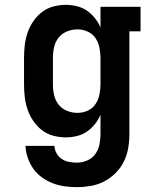

<svg xmlns="http://www.w3.org/2000/svg" viewBox="-20 -558 640 791"><path d="M296 213Q271 213 246 209.5Q221 206 197.5 197Q174 188 153 173Q132 158 117.5 137.5Q103 117 94.5 92.5Q86 68 85 43H204Q205 59 213 73.5Q221 88 234.5 97Q248 106 264 109Q280 112 296 112Q318 112 338.5 103.5Q359 95 372 77.5Q385 60 389.5 38.5Q394 17 394 -5V-85Q385 -64 370.5 -46Q356 -28 337.5 -15.5Q319 -3 296.5 2.5Q274 8 251 8Q225 8 199 1Q173 -6 152.5 -22Q132 -38 117 -60Q102 -82 93.5 -107Q85 -132 82 -158Q79 -184 79 -210V-320Q79 -346 82 -372Q85 -398 93.5 -423Q102 -448 117 -470Q132 -492 152.5 -508Q173 -524 199 -531Q225 -538 251 -538Q274 -538 296.5 -532.5Q319 -527 337.5 -514.5Q356 -502 370.5 -484Q385 -466 394 -445V-530H559V-429H513V-5Q513 24 508 53Q503 82 490 108Q477 134 456 155Q435 176 409 189.5Q383 203 354 208Q325 213 296 213ZM299 -93Q321 -93 341 -102Q361 -111 373 -128.5Q385 -146 389.5 -167.5Q394 -189 394 -210V-320Q394 -341 389.5 -362.5Q385 -384 373 -401.5Q361 -419 341 -428Q321 -437 299 -437Q277 -437 256 -428.5Q235 -420 221.5 -403Q208 -386 203 -364Q198 -342 198 -320V-210Q198 -188 203 -166Q208 -144 221.5 -127Q235 -110 256 -101.5Q277 -93 299 -93Z"/></svg>

Font: Iosevka Slab Extended
Style: Bold
Weight: 700
Width: 7
Monospace: yes
Designer: Belleve Invis
Foundry: Belleve Invis
Version: Version 11.1.0; ttfautohint (v1.8.3)